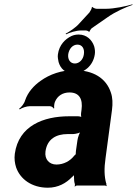

<svg xmlns="http://www.w3.org/2000/svg" viewBox="-20 -865 638 895"><path d="M472 -128 502 -352C506 -383 505 -410 497 -433C475 -501 414 -538 326 -538C267 -538 212 -519 169 -488C139 -467 110 -436 97 -397C93 -382 79 -365 69 -358L72 -355C81 -362 104 -370 119 -370H212C220 -370 228 -364 230 -359L233 -361C231 -366 233 -383 236 -390C248 -419 273 -434 304 -434C349 -434 367 -404 360 -353L358 -338C357 -331 358 -318 361 -314L363 -317C360 -321 349 -323 343 -323H302C183 -323 67 -279 49 -148C46 -125 49 -104 55 -85C74 -30 128 10 203 10C251 10 288 -11 316 -40C321 -44 327 -50 329 -54L326 -55C324 -51 325 -43 325 -37C325 -26 326 -16 329 -7C330 -5 329 1 328 3L329 5C330 3 335 0 338 0H470C472 0 475 2 476 3L478 1C477 0 475 -2 475 -4C475 -5 477 -7 477 -7L475 -10C466 -43 465 -80 472 -128ZM192 -159C200 -218 243 -240 295 -240H320C332 -240 355 -246 363 -253L359 -256C351 -249 343 -225 341 -211L334 -162C334 -159 332 -145 334 -143L336 -146C334 -148 327 -141 325 -138C307 -115 277 -98 243 -98C210 -98 187 -122 192 -159ZM397 -807 350 -756C333 -736 303 -717 286 -708L288 -705C304 -713 335 -723 358 -723H381C384 -723 393 -720 394 -717L398 -718C397 -721 405 -731 407 -733L482 -785C517 -810 567 -832 597 -842L598 -845C568 -836 513 -824 473 -824H431C425 -824 412 -829 411 -833L408 -831C409 -827 401 -812 397 -807ZM250 -612C248 -599 251 -587 253 -576C262 -545 284 -523 323 -523C370 -523 414 -557 422 -612C424 -625 422 -638 419 -649C409 -679 384 -704 347 -704C335 -704 324 -702 313 -697C284 -683 256 -656 250 -612ZM341 -657C363 -657 375 -638 371 -612C368 -588 350 -569 329 -569C308 -569 295 -587 298 -612C302 -638 319 -657 341 -657Z"/></svg>

Font: Asimov
Style: EdgeNarIt
Weight: 500
Designer: Google
Version: Version 2.000980: 2014